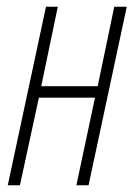

<svg xmlns="http://www.w3.org/2000/svg" viewBox="-20 -548 398 568"><path d="M3 0H39L95 -259H261L206 0H242L355 -528H318L269 -293H102L151 -528H116Z"/></svg>

Font: Noto Sans ExtraCondensed ExtraLight
Style: Italic
Weight: 200
Width: 2
Italic angle: -12°
Designer: Monotype Design Team
Foundry: Monotype Imaging Inc.
Version: Version 2.013